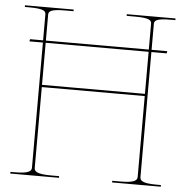

<svg xmlns="http://www.w3.org/2000/svg" viewBox="-53 -812 837 864"><g transform="rotate(5 365.0 -380.0)"><path d="M25 -760V-752.5H45C113.5 -752.5 120 -741 120 -726.5V-610H61L59 -600H120V-36C120 -21.5 113.5 -7.5 45 -7.5H25V0H245V-7.5H207.5C139 -7.5 132.5 -21.5 132.5 -36V-400H597.5V-36C597.5 -21.5 591 -7.5 522.5 -7.5H485V0H705V-7.5H685C616.5 -7.5 610 -21.5 610 -36V-600H679L681 -610H610V-726.5C610 -741 616.5 -752.5 685 -752.5H705V-760H485V-752.5H522.5C591 -752.5 597.5 -741 597.5 -726.5V-610H132.5V-726.5C132.5 -741 139 -752.5 207.5 -752.5H245V-760ZM597.5 -600V-410H132.5V-600Z"/></g></svg>

Font: Znikomit
Style: Regular
Weight: 100
Designer: gluk
Foundry: gluk
Version: Version 0.55